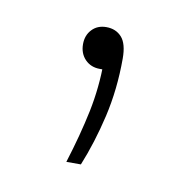

<svg xmlns="http://www.w3.org/2000/svg" viewBox="-40 -97 282 286"><g transform="rotate(10 101.5 46.0)"><path d="M76.5 150Q90 107 97.8 69.5Q105.5 32 105.5 -6L107.5 5H101.5Q88 5 79.2 -4Q70.5 -13 70.5 -27Q70.5 -40.5 78.8 -49.2Q87 -58 100.5 -58Q115 -58 123.8 -48.2Q132.5 -38.5 132.5 -16Q132.5 30.5 122.8 72.5Q113 114.5 98.5 150Z"/></g></svg>

Font: Encode Sans SC Thin
Style: Regular
Weight: 250
Designer: Multiple Designers
Foundry: Impallari Type
Version: Version 3.002